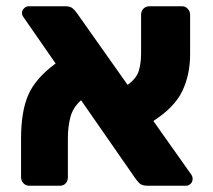

<svg xmlns="http://www.w3.org/2000/svg" viewBox="-20 -591 679 611"><path d="M593 -21Q593 -13 587 -6.5Q581 0 572 0H449Q430 0 422 -9.5Q414 -19 413 -20L238 -272Q212 -249 204 -218Q196 -187 196 -152V-27Q196 -15 189 -7.5Q182 0 171 0H72Q62 0 54.5 -8Q47 -16 47 -27V-151Q47 -236 70 -289Q93 -342 157 -389L55 -536Q50 -542 50 -550Q50 -558 56.5 -564.5Q63 -571 71 -571H189Q203 -571 210.5 -565Q218 -559 225 -549L386 -321Q414 -341 421.5 -365Q429 -389 429 -422V-544Q429 -556 436.5 -563.5Q444 -571 455 -571H560Q570 -571 577.5 -563Q585 -555 585 -544V-418Q585 -353 560 -301Q535 -249 468 -206L589 -35Q593 -29 593 -21Z"/></svg>

Font: Hezaedrus
Style: Bold
Weight: 700
Designer: Hubert & Fischer
Foundry: Hubert & Fischer
Version: Version 1.10;September 3, 2019;FontCreator 11.5.0.2425 64-bi